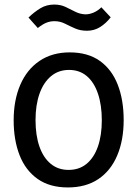

<svg xmlns="http://www.w3.org/2000/svg" viewBox="-20 -811 602 843"><path d="M427 -283Q427 -350 410 -400Q393 -450 361 -477Q329 -504 283 -504Q237 -504 204 -476.5Q171 -449 153.5 -399.5Q136 -350 136 -284Q136 -217 153 -168Q170 -119 202.5 -92Q235 -65 281 -65Q328 -65 360.5 -92Q393 -119 410 -168Q427 -217 427 -283ZM523 -284Q523 -195 494.5 -128Q466 -61 411.5 -24.5Q357 12 278 12Q198 12 145 -25.5Q92 -63 66 -129.5Q40 -196 40 -283Q40 -371 69 -438.5Q98 -506 153.5 -543.5Q209 -581 286 -581Q366 -581 418.5 -543.5Q471 -506 497 -439Q523 -372 523 -284ZM425 -779 466 -735Q446 -709 420 -692.5Q394 -676 362 -676Q333 -676 310 -686Q287 -696 265.5 -707Q244 -718 219 -718Q200 -718 183 -711Q166 -704 146 -688L105 -734Q130 -758 157 -774.5Q184 -791 218 -791Q246 -791 268 -780.5Q290 -770 310.5 -759.5Q331 -749 355 -748Q373 -748 391.5 -756Q410 -764 425 -779Z"/></svg>

Font: Yaldevi Medium
Style: Regular
Weight: 500
Designer: Sol Matas, Rajitha Manaperi, Kosala Senevirathne
Foundry: Mooniak
Version: Version 1.100